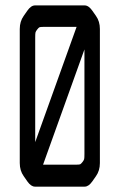

<svg xmlns="http://www.w3.org/2000/svg" viewBox="-20 -696 427 716"><path d="M110.4 -675.8H295.9Q310.5 -675.8 324.2 -656.2L337.9 -636.7Q352.5 -616.2 352.5 -587.9V-87.9Q352.5 -59.6 337.9 -39.1L324.2 -19.5Q310.5 0 295.9 0H110.4Q95.7 0 82 -19.5L68.4 -39.1Q53.7 -59.6 53.7 -87.9V-587.9Q53.7 -616.2 68.4 -636.7L82 -656.2Q95.7 -675.8 110.4 -675.8ZM294.9 -511.7 140.6 -82H265.6Q276.4 -82 279.3 -83.5Q282.2 -85 287.6 -91.8Q293 -98.6 293.9 -103Q294.9 -107.4 294.9 -122.1ZM265.6 -595.7H140.6Q129.9 -595.7 127 -594.2Q124 -592.8 118.7 -585.9Q113.3 -579.1 112.3 -574.7Q111.3 -570.3 111.3 -555.7V-166Z"/></svg>

Font: Vancouver Drive
Style: Regular
Weight: 400
Designer: Valery Zaveryaev
Foundry: Cyreal (www.cyreal.org)
Version: Version 1.06